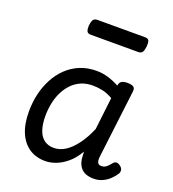

<svg xmlns="http://www.w3.org/2000/svg" viewBox="-142 -880 907 1005"><g transform="rotate(20 312.0 -377.0)"><path d="M223 17Q172 17 134.5 -7.5Q97 -32 76 -80Q55 -128 55 -198Q55 -248 65.5 -294.5Q76 -341 97.5 -382Q119 -423 150.5 -453.5Q182 -484 223.5 -501.5Q265 -519 317 -519Q350 -519 382.5 -509Q415 -499 444 -483V-487Q447 -502 457.5 -508.5Q468 -515 488 -515Q514 -515 523.5 -507.5Q533 -500 531 -483L485 -105Q483 -91 484.5 -80.5Q486 -70 491.5 -64.5Q497 -59 509 -59Q520 -59 528.5 -63.5Q537 -68 545 -76.5Q553 -85 561 -95Q568 -103 577.5 -103.5Q587 -104 599 -95Q611 -86 613 -75.5Q615 -65 610 -55Q599 -37 582 -20.5Q565 -4 542.5 6.5Q520 17 494 17Q468 17 450 10Q432 3 421 -10Q410 -23 404.5 -40.5Q399 -58 399 -78Q399 -82 398.5 -87.5Q398 -93 398 -99Q372 -55 341.5 -30Q311 -5 281 6Q251 17 223 17ZM144 -205Q144 -161 154.5 -129Q165 -97 187 -80Q209 -63 242 -63Q274 -63 304.5 -82Q335 -101 363.5 -139Q392 -177 415 -231L436 -411Q406 -428 379 -434Q352 -440 324 -440Q288 -440 259 -427.5Q230 -415 208.5 -392.5Q187 -370 172.5 -340.5Q158 -311 151 -276.5Q144 -242 144 -205ZM222 -686Q204 -686 199.5 -698Q195 -710 196 -728Q198 -748 204.5 -759.5Q211 -771 229 -771H493Q512 -771 516 -759Q520 -747 518 -728Q516 -709 510 -697.5Q504 -686 486 -686Z"/></g></svg>

Font: Playwrite GB J
Style: Italic
Weight: 400
Italic angle: -7.01216°
Designer: Veronika Burian, José Scaglione
Foundry: TypeTogether
Version: Version 1.002